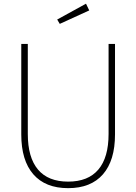

<svg xmlns="http://www.w3.org/2000/svg" viewBox="-20 -983 723 1018"><path d="M92.8 -270V-750H127.4V-272.9Q127.4 -147.9 181.4 -84Q235.4 -20 341.3 -20Q447.3 -20 501.5 -84Q555.7 -147.9 555.7 -272.9V-750H589.8V-270Q589.8 -132.3 525.9 -58.8Q461.9 14.6 341.3 14.6Q220.7 14.6 156.7 -58.8Q92.8 -132.3 92.8 -270ZM296.9 -856.4 283.2 -879.4 436 -963.4 453.1 -927.7Z"/></svg>

Font: Spartan MB ExtLt
Style: Regular
Weight: 200
Designer: Matt Bailey, Mirko Velimirovic
Foundry: Matt Bailey
Version: Version 1.005